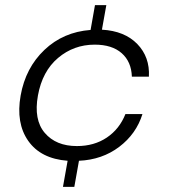

<svg xmlns="http://www.w3.org/2000/svg" viewBox="-20 -634 682 744"><path d="M532 -192Q508 -115 442 -65Q376 -15 286 -11L268 90H224L242 -11Q138 -19 89.5 -88Q41 -157 60 -264Q79 -371 152 -440.5Q225 -510 331 -518L348 -614H392L375 -519Q463 -514 512 -463.5Q561 -413 557 -337H491Q489 -395 451.5 -428Q414 -461 347 -461Q266 -461 205 -409.5Q144 -358 127 -264Q110 -170 153.5 -119Q197 -68 278 -68Q345 -68 394 -101Q443 -134 466 -192Z"/></svg>

Font: Poppins Light
Style: Italic
Weight: 300
Italic angle: -10°
Designer: Ninad Kale (Devanagari), Jonny Pinhorn (Latin)
Foundry: Indian Type Foundry
Version: Version 3.200;PS 1.000;hotconv 16.6.54;makeotf.lib2.5.65590